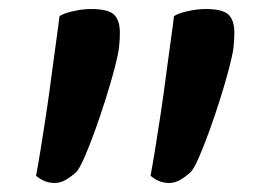

<svg xmlns="http://www.w3.org/2000/svg" viewBox="-20 -840 595 426"><path d="M101 -434Q79 -434 60 -450Q64 -471 70 -507.5Q76 -544 82.5 -587.5Q89 -631 94.5 -673.5Q100 -716 105 -751Q110 -786 112 -804Q120 -810 141.5 -815Q163 -820 182 -820Q220 -820 233 -807.5Q246 -795 246 -767Q246 -760 245.5 -751.5Q245 -743 244 -734Q242 -718 234 -687.5Q226 -657 214.5 -620.5Q203 -584 190.5 -549.5Q178 -515 167 -490Q156 -465 149 -458Q138 -448 126 -441Q114 -434 101 -434ZM355 -434Q333 -434 314 -450Q318 -471 324 -507.5Q330 -544 336.5 -587.5Q343 -631 348.5 -673.5Q354 -716 359 -751Q364 -786 366 -804Q374 -810 395.5 -815Q417 -820 436 -820Q474 -820 487 -807.5Q500 -795 500 -767Q500 -760 499.5 -751.5Q499 -743 498 -734Q496 -718 488 -687.5Q480 -657 468.5 -620.5Q457 -584 444.5 -549.5Q432 -515 421 -490Q410 -465 403 -458Q392 -448 380 -441Q368 -434 355 -434Z"/></svg>

Font: Calistoga
Style: Regular
Weight: 400
Designer: Yvonne Schuttler, Eben Sorkin
Foundry: www.sorkintype.com
Version: Version 1.010; ttfautohint (v1.8.4.7-5d5b)